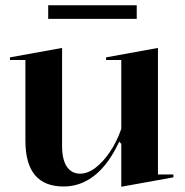

<svg xmlns="http://www.w3.org/2000/svg" viewBox="-20 -698 705 733"><path d="M223 14Q150 14 113.5 -29.5Q77 -73 77 -161V-469H18V-479L217 -515V-141Q217 -89 235 -62Q253 -35 286 -35Q315 -35 344.5 -57.5Q374 -80 400 -118.5Q426 -157 443 -206V-469H385V-479L583 -515V-32H642V-21L443 15V-149L435 -157Q395 -71 341.5 -28.5Q288 14 223 14ZM164 -626V-678H502V-626Z"/></svg>

Font: Kalnia Medium
Style: Regular
Weight: 500
Designer: Frida Medrano
Foundry: Frida Medrano
Version: Version 1.105